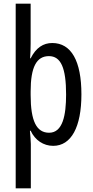

<svg xmlns="http://www.w3.org/2000/svg" viewBox="-20 -780 502 1040"><path d="M421 -269C421 -450 366 -547 263 -547C215 -547 175 -522 146 -464H143C145 -491 146 -517 146 -544V-760H65V240H147V0C147 -20 144 -44 142 -72H146C170 -20 216 10 268 10C366 10 421 -92 421 -269ZM338 -268C338 -156 320 -61 246 -61C178 -61 146 -124 146 -265V-285C146 -417 178 -476 245 -476C310 -476 338 -412 338 -268Z"/></svg>

Font: Noto Sans Arabic ExtCond
Style: Regular
Weight: 400
Width: 2
Designer: Monotype Design Team, Nadine Chahine, Nizar Qandah and Khaled Hosny
Foundry: Monotype Imaging Inc.
Version: Version 2.012